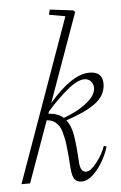

<svg xmlns="http://www.w3.org/2000/svg" viewBox="-53 -763 513 812"><g transform="rotate(-5 203.5 -357.0)"><path d="M5.9 0 252.9 -691.4 184.1 -703.6 189.5 -725.1 289.1 -712.9 295.4 -705.1 161.1 -330.6Q258.8 -444.8 333 -444.8Q388.7 -444.8 388.7 -393.1Q388.7 -367.7 376.5 -346.4Q364.3 -325.2 340.1 -308.3Q315.9 -291.5 287.1 -278.6Q258.3 -265.6 218.8 -252.4Q237.8 -228.5 244.9 -187.7Q252 -147 256.3 -71.3Q258.8 -28.8 283.7 -28.8Q302.2 -28.8 328.4 -62Q354.5 -95.2 367.2 -131.3L378.4 -127Q361.3 -71.8 327.1 -30.3Q293 11.2 261.2 11.2Q241.7 11.2 231.4 -1.2Q221.2 -13.7 218.3 -51.3Q216.3 -82.5 214.8 -100.3Q213.4 -118.2 210.7 -141.4Q208 -164.6 205.3 -177.2Q202.6 -189.9 198.2 -205.3Q193.8 -220.7 188.5 -228.5Q183.1 -236.3 175.3 -244.1Q167.5 -252 157.7 -255.4Q147.9 -258.8 135.7 -259.8L42.5 0ZM309.6 -418.9Q279.8 -418.9 235.4 -381.8Q190.9 -344.7 148.4 -295.9L145.5 -286.6Q185.1 -284.7 209 -263.7Q269.5 -285.2 308.3 -316.9Q347.2 -348.6 347.2 -379.4Q347.2 -396.5 336.2 -407.7Q325.2 -418.9 309.6 -418.9Z"/></g></svg>

Font: Elstob ExtraLight
Style: Italic
Weight: 200
Italic angle: -20°
Designer: Peter S. Baker
Version: Version 1.015